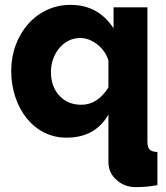

<svg xmlns="http://www.w3.org/2000/svg" viewBox="-20 -555 680 788"><path d="M425 -85V110Q425 155 459 184Q491 213 538 213Q581 213 626 205V69Q603 68 594 58.5Q585 49 585 25V-525H446V-439Q383 -535 270 -535Q218 -535 173.5 -514.5Q129 -494 96 -457Q63 -420 44.5 -370Q26 -320 26 -264Q26 -207 43 -156.5Q60 -106 90 -69Q121 -31 162.5 -10.5Q204 10 253 10Q371 10 425 -85ZM189 -260Q189 -287 198 -312.5Q207 -338 223 -357Q239 -377 261.5 -388Q284 -399 309 -399Q345 -399 379 -373Q413 -346 425 -307V-196Q380 -125 314 -125Q258 -125 223.5 -162.5Q189 -200 189 -260Z"/></svg>

Font: RT Raleway ExtraBold
Style: Regular
Weight: 400
Designer: Matt McInerney, Pablo Impallari, Rodrigo Fuenzalida — Edited by Milan Moffatt in April 2016
Foundry: Matt McInerney, Pablo Impallari, Rodrigo Fuenzalida — Edited by Milan Moffatt in April 2016
Version: Version 3.001